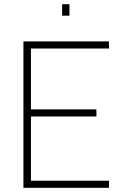

<svg xmlns="http://www.w3.org/2000/svg" viewBox="-20 -898 592 918"><path d="M92 -700H501V-666H128V-375H441V-341H128V-34H501V0H92ZM277 -878H312V-823H277Z"/></svg>

Font: Cairo ExtraLight
Style: Regular
Weight: 275
Designer: Mohamed Gaber, Accademia di Belle Arti di Urbino and others
Foundry: Kief Type Foundry, Accademia di Belle Arti di Urbino and others
Version: Version 3.011